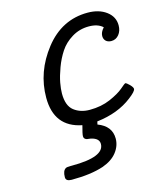

<svg xmlns="http://www.w3.org/2000/svg" viewBox="-105 -540 694 835"><g transform="rotate(-15 242.5 -122.0)"><path d="M87.9 202.1Q87.9 172.4 103 164.1Q107.9 161.1 125 161.1Q125 161.1 130.9 161.1Q276.9 161.1 276.9 102.1Q276.9 77.1 241.2 68.8Q238.3 67.9 231.2 67.4Q224.1 66.9 220.5 65.4Q216.8 64 213.4 60.5Q210 57.1 210 49.8Q210 40 220.2 2.9Q99.1 -21 99.1 -152.8Q99.1 -269 175.5 -366.5Q252 -463.9 368.2 -463.9Q418.9 -463.9 451.9 -439.5Q484.9 -415 484.9 -376Q484.9 -351.1 471.4 -334.5Q458 -317.9 437 -317.9Q421.9 -317.9 412.8 -326.4Q403.8 -335 403.8 -349.1Q403.8 -366.2 419.9 -383.8V-384.8Q397.9 -404.8 357.9 -404.8Q315.9 -404.8 281.5 -383.8Q247.1 -362.8 227.1 -332.3Q207 -301.8 193.6 -265.4Q180.2 -229 175 -200.9Q169.9 -172.9 169.9 -152.8Q169.9 -97.7 198.5 -75.4Q227.1 -53.2 269 -53.2Q320.8 -53.2 361.8 -71Q402.8 -88.9 423.8 -106.9Q444.8 -125 446.8 -125Q452.6 -125 465.3 -112.1Q478 -99.1 478 -91.8Q478 -80.6 445.8 -56.2Q382.8 -7.3 287.1 3.9L284.2 17.1Q345.2 40 345.2 96.2Q345.2 129.4 323 157.7Q300.8 186 257.8 201.2Q200.7 220.2 115.2 220.2H113.8Q87.9 220.2 87.9 202.1Z"/></g></svg>

Font: CMU Concrete
Style: Italic
Weight: 500
Italic angle: -14.04°
Version: Version 0.7.0